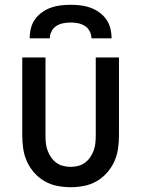

<svg xmlns="http://www.w3.org/2000/svg" viewBox="-20 -770 590 802"><path d="M275 12Q247 12 219 6.5Q191 1 166.5 -13Q142 -27 123 -48.5Q104 -70 92.5 -95.5Q81 -121 77 -149Q73 -177 73 -205V-530H170V-205Q170 -189 171.5 -173Q173 -157 178.5 -142Q184 -127 193 -113.5Q202 -100 215 -90.5Q228 -81 243.5 -77Q259 -73 275 -73Q291 -73 306.5 -77Q322 -81 335 -90.5Q348 -100 357 -113.5Q366 -127 371.5 -142Q377 -157 378.5 -173Q380 -189 380 -205V-530H477V-205Q477 -177 473 -149Q469 -121 457.5 -95.5Q446 -70 427 -48.5Q408 -27 383.5 -13Q359 1 331 6.5Q303 12 275 12ZM104 -610Q104 -631 109 -651.5Q114 -672 126 -689Q138 -706 155.5 -718.5Q173 -731 192.5 -738Q212 -745 233 -747.5Q254 -750 275 -750Q296 -750 317 -747.5Q338 -745 357.5 -738Q377 -731 394.5 -718.5Q412 -706 424 -689Q436 -672 441 -651.5Q446 -631 446 -610H362Q362 -625 354.5 -639.5Q347 -654 334 -662Q321 -670 305.5 -673Q290 -676 275 -676Q260 -676 244.5 -673Q229 -670 216 -662Q203 -654 195.5 -639.5Q188 -625 188 -610Z"/></svg>

Font: Lode Dark Term
Style: Bold
Weight: 700
Monospace: yes
Designer: Belleve Invis
Foundry: Belleve Invis
Version: Version 29.2.0